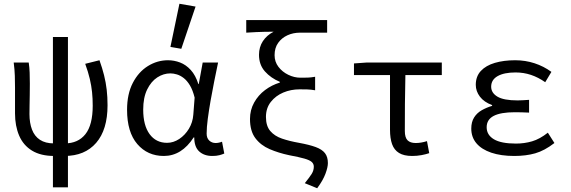

<svg xmlns="http://www.w3.org/2000/svg" viewBox="-20 -819 3040 1023"><path d="M269 12Q197 12 150.5 -16.5Q104 -45 82 -96.5Q60 -148 60 -215V-353Q60 -382 59 -415Q58 -448 53 -486H133Q137 -460 138 -432.5Q139 -405 139 -373Q139 -345 138.5 -313.5Q138 -282 137.5 -255Q137 -228 137 -211Q137 -164 150.5 -128.5Q164 -93 193 -74Q222 -55 267 -55ZM324 12 325 -55Q396 -55 435 -104Q474 -153 474 -256Q474 -294 470.5 -328Q467 -362 458.5 -398.5Q450 -435 434 -479L510 -498Q525 -456 534.5 -418Q544 -380 548.5 -341Q553 -302 553 -258Q553 -128 492.5 -58Q432 12 324 12ZM262 179V-622H342V179Z M853 12Q766 12 711.5 -51.5Q657 -115 657 -234Q657 -318 687.5 -377Q718 -436 768 -467Q818 -498 875 -498Q908 -498 939.5 -486Q971 -474 996.5 -446Q1022 -418 1037 -371H1039L1060 -486H1142Q1132 -438 1121.5 -386Q1111 -334 1102 -282.5Q1093 -231 1087 -185.5Q1081 -140 1081 -107Q1081 -83 1095 -70Q1109 -57 1129 -57Q1137 -57 1146.5 -59Q1156 -61 1163 -64L1175 -1Q1164 4 1148.5 8Q1133 12 1111 12Q1068 12 1041.5 -12Q1015 -36 1015 -87H1012Q948 12 853 12ZM870 -58Q904 -58 935 -78.5Q966 -99 986.5 -133Q1007 -167 1010 -208L1017 -299Q1007 -339 992 -364Q977 -389 959 -403Q941 -417 922.5 -422.5Q904 -428 888 -428Q851 -428 818 -406.5Q785 -385 764 -342Q743 -299 743 -235Q743 -151 777 -104.5Q811 -58 870 -58ZM946 -559 888 -569 936 -799 1022 -784Z M1670 184 1604 157Q1630 125 1641 107Q1652 89 1652 69Q1652 54 1641 44Q1630 34 1602 26Q1574 18 1521 8Q1464 -4 1416.5 -24.5Q1369 -45 1340.5 -83Q1312 -121 1312 -185Q1312 -233 1334 -272.5Q1356 -312 1392 -339Q1428 -366 1471 -379V-383Q1423 -403 1391.5 -438.5Q1360 -474 1360 -527Q1360 -568 1380.5 -599.5Q1401 -631 1438 -650Q1410 -650 1389 -649.5Q1368 -649 1345.5 -648Q1323 -647 1292 -645V-712H1723V-645H1579Q1542 -645 1511.5 -631Q1481 -617 1462 -590.5Q1443 -564 1443 -525Q1443 -490 1463.5 -463Q1484 -436 1516 -420.5Q1548 -405 1581 -405Q1604 -405 1620 -405.5Q1636 -406 1659 -410V-338Q1636 -342 1617 -342.5Q1598 -343 1576 -343Q1530 -343 1489.5 -326Q1449 -309 1423 -276Q1397 -243 1397 -196Q1397 -148 1420 -121Q1443 -94 1482.5 -80.5Q1522 -67 1573 -58Q1628 -48 1662 -35.5Q1696 -23 1711.5 -3Q1727 17 1727 50Q1727 72 1714 107Q1701 142 1670 184Z M2176 12Q2132 12 2106 -4Q2080 -20 2069 -51Q2058 -82 2058 -127V-419H1866V-481L1936 -486H2334V-419H2140Q2138 -341 2137.5 -265.5Q2137 -190 2137 -121Q2137 -86 2151.5 -71.5Q2166 -57 2195 -57Q2209 -57 2224 -59.5Q2239 -62 2255 -67L2267 -3Q2250 3 2226 7.5Q2202 12 2176 12Z M2720 12Q2649 12 2597.5 -5.5Q2546 -23 2518.5 -55.5Q2491 -88 2491 -134Q2491 -169 2506 -193Q2521 -217 2546.5 -231.5Q2572 -246 2602 -255V-259Q2559 -275 2537 -304Q2515 -333 2515 -367Q2515 -412 2542 -441Q2569 -470 2616.5 -484Q2664 -498 2725 -498Q2779 -498 2828 -482Q2877 -466 2918 -436L2885 -381Q2848 -407 2809 -420Q2770 -433 2727 -433Q2666 -433 2631.5 -413.5Q2597 -394 2597 -357Q2597 -324 2630.5 -304Q2664 -284 2738 -284Q2752 -284 2766.5 -285Q2781 -286 2799 -287V-219Q2778 -220 2759.5 -220.5Q2741 -221 2723 -221Q2648 -221 2610.5 -201.5Q2573 -182 2573 -141Q2573 -100 2611.5 -77Q2650 -54 2729 -54Q2774 -54 2815 -66Q2856 -78 2899 -112L2934 -57Q2881 -16 2831.5 -2Q2782 12 2720 12Z"/></svg>

Font: Source Code Variable
Style: Regular
Weight: 400
Monospace: yes
Designer: Paul D. Hunt, Teo Tuominen
Foundry: Adobe Systems Incorporated
Version: Version 1.010;hotconv 1.0.106;makeotfexe 2.5.65593